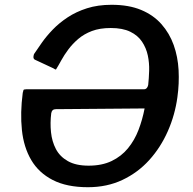

<svg xmlns="http://www.w3.org/2000/svg" viewBox="-20 -772 806 802"><path d="M599 -417Q602 -444 603 -476.5Q604 -509 597.5 -540Q591 -571 573.5 -597.5Q556 -624 524 -639.5Q492 -655 443 -655Q397 -655 364 -642.5Q331 -630 307 -609.5Q283 -589 265.5 -565.5Q248 -542 236 -520Q224 -498 214 -482Q212 -481 209 -483Q206 -485 200 -488L125 -523Q116 -528 122 -546Q136 -567 155 -594Q174 -621 200.5 -648.5Q227 -676 262.5 -699.5Q298 -723 343.5 -737.5Q389 -752 446 -752Q518 -752 569.5 -730.5Q621 -709 654.5 -671Q688 -633 705.5 -584Q723 -535 726 -479Q729 -423 721 -366Q711 -292 681 -224Q651 -156 603.5 -103.5Q556 -51 491.5 -20.5Q427 10 347 10Q259 10 200.5 -20Q142 -50 110.5 -103.5Q79 -157 71.5 -229Q64 -301 75 -384Q77 -392 78 -395.5Q79 -399 89 -399H582Q588 -399 592.5 -403.5Q597 -408 599 -417ZM213 -316Q197 -316 194 -299Q189 -259 193 -220Q197 -181 213.5 -149.5Q230 -118 263.5 -99Q297 -80 350 -80Q406 -80 446.5 -99.5Q487 -119 514.5 -152.5Q542 -186 558.5 -229Q575 -272 584 -319Z"/></svg>

Font: Libre Franklin Medium
Style: Italic
Weight: 500
Italic angle: -8°
Designer: Pablo Impallari, Rodrigo Fuenzalida, Nhung Nguyen
Foundry: Impallari Type
Version: Version 3.000